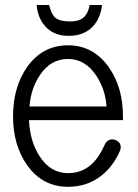

<svg xmlns="http://www.w3.org/2000/svg" viewBox="-20 -717 540 754"><path d="M95.7 -298.8Q101.6 -370.1 136.7 -421.9Q178.7 -485.4 247.1 -485.4Q314.5 -485.4 357.4 -420.9Q393.6 -367.2 398.4 -298.8ZM390.6 -147.5Q368.2 -97.7 338.9 -71.3Q300.8 -37.1 247.1 -37.1Q177.7 -37.1 134.8 -104.5Q97.7 -162.1 93.8 -245.1H462.9V-259.8Q462.9 -374 407.2 -453.1Q346.7 -539.1 247.1 -539.1Q146.5 -539.1 85.9 -453.1Q31.2 -374 31.2 -259.8Q31.2 -147.5 85.9 -69.3Q146.5 16.6 247.1 16.6Q316.4 16.6 369.1 -20.5Q421.9 -57.6 451.2 -125Q457 -139.6 451.2 -152.3Q445.3 -163.1 433.6 -167Q421.9 -171.9 410.2 -168Q396.5 -162.1 390.6 -147.5ZM332 -697.3Q326.2 -666 311.5 -651.4Q293 -632.8 254.9 -632.8Q214.8 -632.8 197.3 -647.5Q181.6 -661.1 172.9 -697.3H124Q127 -655.3 149.4 -624Q183.6 -576.2 249 -576.2Q308.6 -576.2 342.8 -611.3Q374 -642.6 380.9 -697.3Z"/></svg>

Font: GulimChe
Style: Regular
Weight: 400
Monospace: yes
Version: Version 2.21